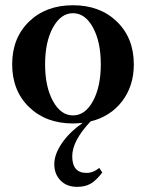

<svg xmlns="http://www.w3.org/2000/svg" viewBox="-20 -459 556 732"><path d="M258.3 11.7Q155.3 11.7 90.8 -50.8Q26.4 -113.3 26.4 -213.9Q26.4 -314 90.6 -376.5Q154.8 -439 258.3 -439Q361.3 -439 425.8 -376.5Q490.2 -314 490.2 -213.4Q490.2 -131.3 445.6 -73Q400.9 -14.6 325.2 3.9Q255.4 78.1 255.4 136.7Q255.4 200.2 309.6 200.2Q335.4 200.2 358.4 181.2L370.1 198.7Q346.7 229 325.7 241.2Q304.7 253.4 273.9 253.4Q234.4 253.4 210.7 229Q187 204.6 187 167Q187 129.4 215.6 87.4Q244.1 45.4 295.4 9.3Q274.9 11.7 258.3 11.7ZM181.9 -73.7Q211.9 -19 258.3 -19Q304.7 -19 334.5 -73.7Q364.3 -128.4 364.3 -213.9Q364.3 -299.3 334.5 -354Q304.7 -408.7 258.3 -408.7Q211.9 -408.7 181.9 -354Q151.9 -299.3 151.9 -213.9Q151.9 -128.4 181.9 -73.7Z"/></svg>

Font: Elstob 14pt SemiBold
Style: Regular
Weight: 600
Designer: Peter S. Baker
Version: Version 1.015